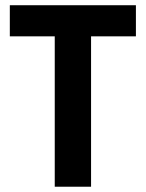

<svg xmlns="http://www.w3.org/2000/svg" viewBox="-20 -707 552 727"><path d="M187.3 0V-569.4H17.2V-687.2H494.6V-569.4H324.8V0Z"/></svg>

Font: Archivo SemiBold Condensed
Style: Regular
Weight: 600
Width: 3
Version: Version 2.001